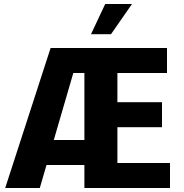

<svg xmlns="http://www.w3.org/2000/svg" viewBox="-20 -940 920 960"><path d="M402 -700H815V-575H567V-429H790V-304H567V-125H830V0H402ZM301 -700H530L529 -575H260ZM221 -240H481L523 -115H179ZM233 -700H383L179 0H6ZM506 -920H640L535 -769H435Z"/></svg>

Font: Moderustic
Style: Bold
Weight: 700
Designer: Tural Alisoy
Foundry: TAFT Foundry
Version: Version 2.120